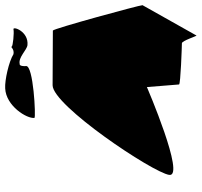

<svg xmlns="http://www.w3.org/2000/svg" viewBox="-39 -747 779 741"><g transform="rotate(-90 350.5 -376.5)"><path d="M46 -113C36 -49 385 -199 385 -199L395 -75C395 -69 543 -64 554 -64C564 -64 583 -2 584 -8L701 -216C702 -224 610 -562 603 -562C603 -562 470 -563 392 -563C314 -563 56 -178 46 -113ZM266 -633C267 -627 472 -637 466 -666C465 -672 466 -692 474 -690C500 -696 528 -662 547 -660C600 -655 621 -717 608 -714C595 -711 542 -716 541 -721C540 -727 533 -710 512 -714C483 -732 411 -748 380 -746C312 -743 262 -662 266 -633Z"/></g></svg>

Font: Ampere
Style: SCExtIta
Weight: 400
Version: Version 1